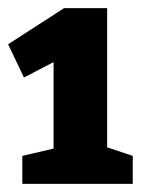

<svg xmlns="http://www.w3.org/2000/svg" viewBox="-24 -798 347 473"><path d="M240 -778V-435L303 -414V-345H31V-414L108 -432V-645L35 -607L-4 -689L134 -778Z"/></svg>

Font: Bitter Pro ExtraBold
Style: Regular
Weight: 800
Designer: Sol Matas, and Bitter project Authors
Foundry: Sol Matas
Version: Version 1.010